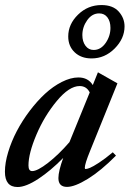

<svg xmlns="http://www.w3.org/2000/svg" viewBox="-22 -733 516 764"><path d="M342.3 -500.5Q300.8 -500.5 275.1 -524.9Q249.5 -549.3 249.5 -587.9Q249.5 -636.7 288.6 -674.8Q327.6 -712.9 381.8 -712.9Q427.2 -712.9 450.4 -687Q473.6 -661.1 473.6 -627.9Q473.6 -579.6 434.3 -540Q395 -500.5 342.3 -500.5ZM350.6 -534.2Q378.9 -534.2 398.2 -561.8Q417.5 -589.4 417.5 -622.1Q417.5 -647.9 405.5 -663.8Q393.6 -679.7 372.6 -679.7Q344.2 -679.7 325 -652.6Q305.7 -625.5 305.7 -593.3Q305.7 -567.9 318.1 -551Q330.6 -534.2 350.6 -534.2ZM47.9 11.2Q-2.4 11.2 -2.4 -49.8Q-2.4 -85 10.5 -127.7Q23.4 -170.4 44.9 -211.4Q66.4 -252.4 95.9 -291.5Q125.5 -330.6 157.2 -359.9Q189 -389.2 224.1 -407Q259.3 -424.8 290 -424.8Q328.6 -424.8 347.2 -394.5L367.7 -445.3L445.3 -401.4L336.4 -132.3Q315.4 -81.1 315.4 -64.9Q315.4 -60.5 318.8 -60.5Q324.7 -60.5 336.2 -65.2Q347.7 -69.8 372.1 -85.7Q396.5 -101.6 426.8 -127L439.5 -113.8Q379.4 -53.2 327.4 -21.2Q275.4 10.7 244.6 10.7Q210.4 10.7 210.4 -24.4Q210.4 -51.8 229.5 -104.5Q179.7 -53.7 130.4 -21.2Q81.1 11.2 47.9 11.2ZM91.3 -74.7Q91.3 -52.2 106 -52.2Q127 -52.2 169.2 -85Q211.4 -117.7 254.4 -167.5L335 -365.2Q322.3 -390.6 294.9 -390.6Q253.4 -390.6 204.1 -331.3Q154.8 -272 123 -197.3Q91.3 -122.6 91.3 -74.7Z"/></svg>

Font: Elstob 18pt SemiBold
Style: Italic
Weight: 600
Italic angle: -20°
Designer: Peter S. Baker
Version: Version 1.015